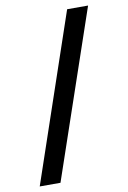

<svg xmlns="http://www.w3.org/2000/svg" viewBox="-95 -727 655 984"><g transform="rotate(-10 232.5 -235.0)"><path d="M326 -670 30 200H138L435 -670Z"/></g></svg>

Font: LT Wave Text Medium
Style: Regular
Weight: 500
Designer: Daniel Lyons
Version: Version 2.5 (Glyphs App)